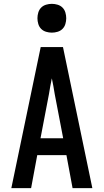

<svg xmlns="http://www.w3.org/2000/svg" viewBox="-20 -980 540 1000"><path d="M39 0 192 -735H308L461 0H358L326 -172H174L142 0ZM309 -260 265 -490Q262 -511 258 -531.5Q254 -552 250 -572Q246 -552 242 -531.5Q238 -511 235 -490L191 -260ZM250 -810Q235 -810 220 -814.5Q205 -819 194.5 -829.5Q184 -840 179.5 -855Q175 -870 175 -885Q175 -900 179.5 -915Q184 -930 194.5 -940.5Q205 -951 220 -955.5Q235 -960 250 -960Q265 -960 280 -955.5Q295 -951 305.5 -940.5Q316 -930 320.5 -915Q325 -900 325 -885Q325 -870 320.5 -855Q316 -840 305.5 -829.5Q295 -819 280 -814.5Q265 -810 250 -810Z"/></svg>

Font: Iosevka Term Semibold
Style: Regular
Weight: 600
Monospace: yes
Designer: Belleve Invis
Foundry: Belleve Invis
Version: Version 31.4.0